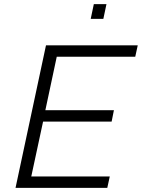

<svg xmlns="http://www.w3.org/2000/svg" viewBox="-20 -907 685 927"><path d="M55 0 202 -688H645L633 -633H254L199 -375H530L519 -320H188L131 -55H510L498 0ZM418 -816 433 -887H494L479 -816Z"/></svg>

Font: Saira Thin Light
Style: Italic
Weight: 300
Italic angle: -12°
Version: Version 1.101